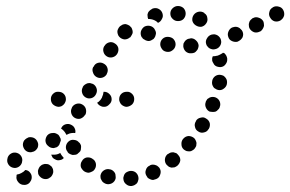

<svg xmlns="http://www.w3.org/2000/svg" viewBox="-20 -594 965 638"><path d="M435 15Q438 11 439 6Q441 1 440 -4Q439 -14 431 -21Q423 -27 413 -26H412Q407 -25 403 -23Q398 -21 395 -17Q392 -13 391 -8Q389 -3 390 1Q391 12 399 18Q407 25 417 24H418Q423 23 427 21Q432 18 435 15ZM64 -29H65Q75 -28 81 -19Q87 -11 85 0Q84 5 81 9Q79 13 75 16Q71 19 66 20Q61 21 56 20H55Q45 18 39 9Q33 1 35 -9Q35 -11 35 -12Q36 -13 36 -14Q44 -15 51 -19Q59 -23 64 -29ZM364 0Q365 -5 364 -10Q364 -15 362 -19Q359 -24 355 -27Q351 -30 347 -31H346Q336 -34 327 -29Q318 -24 315 -15Q313 -10 314 -5Q314 0 317 4Q319 9 323 12Q327 15 332 17Q342 20 352 15Q361 10 364 0ZM512 -32Q510 -37 506 -40Q502 -44 498 -45Q493 -47 488 -47Q483 -47 479 -45L478 -44Q468 -40 465 -30Q461 -20 466 -11Q468 -7 471 -3Q475 0 480 2Q484 4 489 4Q494 3 499 1Q509 -3 512 -13Q516 -23 512 -32ZM106 -26Q106 -21 107 -16Q109 -11 112 -8Q119 0 129 1Q140 2 147 -5H148Q152 -9 154 -13Q156 -17 157 -22Q157 -27 156 -32Q154 -37 151 -41Q147 -44 143 -47Q139 -49 134 -49Q129 -50 124 -48Q119 -47 115 -43Q111 -40 109 -35Q107 -31 106 -26ZM275 -20Q280 -21 284 -23Q289 -25 292 -28Q299 -36 299 -46Q299 -56 291 -64H290Q283 -71 272 -71Q262 -71 255 -63Q252 -59 250 -55Q248 -50 248 -45Q248 -40 250 -36Q253 -31 256 -28L257 -27Q260 -24 265 -22Q270 -20 275 -20ZM36 -86Q26 -89 17 -84Q8 -79 5 -69V-68Q2 -58 7 -49Q12 -40 22 -37Q32 -34 41 -39Q50 -44 53 -54V-55Q56 -65 51 -74Q46 -83 36 -86ZM573 -78Q570 -82 566 -85Q561 -87 556 -88Q551 -88 547 -87Q542 -85 538 -82H537Q529 -75 528 -65Q527 -54 534 -46Q537 -43 541 -40Q545 -38 550 -37Q555 -37 560 -38Q565 -40 569 -43Q577 -50 579 -60Q580 -70 573 -78ZM187 -75Q183 -80 180 -86Q179 -85 177 -84Q169 -80 160 -80H159Q155 -80 150 -80Q152 -75 155 -70Q159 -66 164 -64Q171 -60 179 -62Q187 -63 192 -69Q190 -71 188 -74ZM222 -79Q227 -79 232 -80Q237 -81 240 -85Q244 -88 247 -92Q249 -96 249 -101Q250 -106 249 -111Q247 -116 244 -120H243Q237 -128 227 -129Q216 -131 208 -124Q200 -117 199 -107Q198 -97 205 -89V-88Q208 -84 213 -82Q217 -80 222 -79ZM105 -103Q107 -108 107 -113Q107 -118 105 -122Q101 -132 92 -136Q82 -140 73 -137L72 -136Q67 -134 64 -131Q60 -128 58 -123Q56 -118 56 -113Q56 -109 58 -104Q62 -94 71 -90Q81 -86 90 -90H91Q96 -92 99 -95Q103 -99 105 -103ZM627 -100V-101Q630 -104 632 -109Q633 -114 633 -119Q632 -124 630 -128Q628 -133 624 -136Q616 -142 606 -142Q596 -141 589 -133L588 -132Q582 -124 583 -114Q583 -104 591 -97Q595 -94 600 -92Q605 -91 610 -91Q615 -91 619 -94Q623 -96 627 -100ZM182 -129Q182 -134 179 -138Q177 -143 174 -146Q170 -149 165 -151Q160 -153 155 -152Q144 -152 137 -144Q131 -136 131 -126Q132 -115 140 -109Q147 -102 158 -102H159Q164 -103 169 -105Q174 -108 177 -113Q179 -120 182 -127Q182 -127 182 -128Q182 -128 182 -129ZM230 -152Q232 -160 228 -168Q225 -175 217 -179Q208 -184 198 -181Q188 -178 184 -169L183 -168Q183 -168 183 -168Q183 -167 183 -167Q186 -165 188 -163Q196 -156 200 -147Q200 -147 201 -146Q205 -148 210 -150Q219 -153 229 -152Q230 -152 230 -152ZM665 -200Q657 -206 647 -203Q636 -201 631 -192V-191Q625 -182 628 -172Q630 -162 639 -157Q648 -151 658 -154Q668 -156 673 -165L674 -166Q679 -175 677 -185Q674 -195 665 -200ZM229 -202Q239 -197 248 -200Q258 -204 263 -213H264Q268 -223 265 -233Q262 -242 253 -247Q244 -252 234 -249Q224 -246 219 -237V-236Q214 -227 217 -217Q220 -207 229 -202ZM697 -270Q692 -272 687 -272Q682 -272 677 -270Q673 -268 669 -265Q666 -261 664 -257V-256Q660 -246 664 -237Q668 -227 677 -223Q682 -222 687 -222Q692 -222 696 -223Q701 -225 704 -229Q708 -232 710 -237V-238Q714 -247 710 -257Q706 -266 697 -270ZM325 -289H326Q336 -289 343 -282Q351 -275 351 -264Q351 -254 343 -247Q336 -239 326 -239H325Q320 -239 316 -241Q311 -243 308 -246Q306 -248 305 -249Q304 -251 303 -253Q305 -254 308 -256Q315 -262 319 -270V-271Q323 -279 324 -288Q324 -289 324 -289Q325 -289 325 -289Q325 -289 325 -289ZM192 -247Q195 -250 197 -255Q199 -259 199 -264Q199 -275 192 -282Q185 -289 174 -289Q164 -290 156 -282Q149 -275 149 -265Q149 -254 156 -247Q164 -240 174 -239Q179 -239 184 -241Q188 -243 192 -247ZM426 -265Q426 -275 419 -282Q411 -290 401 -289Q390 -289 383 -282Q376 -275 376 -264Q376 -259 378 -255Q380 -250 383 -247Q387 -243 392 -241Q396 -239 401 -239Q411 -240 419 -247Q426 -254 426 -265ZM265 -270Q274 -265 284 -268Q294 -271 299 -281Q304 -291 301 -300Q298 -310 289 -315Q284 -317 279 -318Q274 -318 270 -317Q265 -315 261 -312Q257 -309 255 -305V-304Q250 -295 253 -285Q256 -275 265 -270ZM730 -335Q727 -339 723 -342Q719 -344 714 -345Q704 -347 695 -341Q687 -335 685 -325V-324Q684 -319 685 -314Q686 -310 689 -305Q691 -301 696 -299Q700 -296 705 -295Q715 -293 723 -299Q732 -305 734 -315V-316Q735 -321 734 -326Q733 -331 730 -335ZM301 -338Q310 -333 320 -336Q330 -339 335 -348V-349Q340 -358 337 -368Q334 -378 324 -383Q315 -388 305 -385Q295 -382 291 -372H290Q285 -363 289 -353Q292 -343 301 -338ZM735 -400Q734 -405 732 -409Q729 -414 726 -417Q725 -417 723 -418Q722 -419 721 -419Q720 -418 719 -417Q711 -412 703 -409H702Q695 -407 687 -407Q686 -404 685 -401Q685 -397 685 -394V-393Q686 -388 689 -384Q691 -379 695 -376Q699 -373 704 -372Q708 -371 713 -371Q724 -372 730 -381Q736 -389 735 -399ZM336 -406Q345 -401 355 -404Q365 -407 370 -416Q375 -425 373 -435Q370 -445 361 -450Q352 -456 342 -453Q332 -450 327 -441L326 -440Q321 -431 324 -421Q327 -411 336 -406ZM633 -425Q637 -429 638 -433Q640 -438 640 -443Q639 -453 631 -460Q624 -467 613 -467V-466Q608 -466 603 -464Q599 -462 595 -458Q592 -454 590 -450Q589 -445 589 -440Q590 -430 597 -423Q605 -416 615 -417H616Q621 -417 626 -419Q630 -421 633 -425ZM563 -442Q565 -452 559 -461Q554 -469 543 -471Q532 -473 524 -468Q515 -462 513 -452Q511 -442 517 -433Q522 -424 533 -422Q544 -420 552 -426Q561 -432 563 -442ZM714 -462Q713 -466 710 -470Q707 -474 702 -477Q698 -479 693 -480Q688 -480 683 -479Q673 -476 668 -467Q662 -458 665 -448Q666 -443 670 -439Q673 -435 677 -433Q681 -431 686 -430Q691 -429 696 -431H697Q707 -434 712 -443Q717 -452 714 -462ZM786 -489Q784 -494 780 -497Q777 -501 772 -503Q768 -505 763 -505Q758 -505 753 -503H752Q743 -499 739 -489Q735 -480 739 -470Q742 -461 752 -457Q762 -453 771 -456L772 -457Q781 -461 786 -470Q790 -480 786 -489ZM467 -459Q472 -457 477 -458Q482 -459 486 -462Q491 -464 493 -468Q496 -472 497 -477Q499 -482 498 -487Q497 -492 494 -496V-497Q488 -506 478 -508Q468 -510 459 -505Q451 -499 448 -489Q446 -479 451 -470H452Q454 -465 459 -463Q463 -460 467 -459ZM370 -489Q370 -484 372 -479Q373 -475 377 -471Q384 -464 394 -463Q404 -463 412 -470H413Q416 -474 418 -478Q421 -483 421 -487Q421 -492 419 -497Q418 -502 414 -505Q411 -509 406 -511Q402 -513 397 -514Q392 -514 387 -512Q383 -510 379 -507L378 -506Q375 -503 373 -499Q370 -494 370 -489ZM856 -504Q858 -508 857 -513Q857 -518 855 -523Q850 -532 840 -535Q830 -539 821 -534H820Q816 -531 813 -528Q809 -524 808 -519Q806 -514 807 -509Q807 -504 809 -500Q814 -491 824 -487Q833 -484 843 -489H844Q848 -491 851 -495Q854 -499 856 -504ZM624 -545Q618 -537 619 -526Q621 -516 630 -510Q639 -504 649 -505Q659 -507 665 -516Q671 -524 669 -534Q668 -545 659 -550V-551Q650 -557 640 -555Q630 -553 624 -545ZM473 -554Q476 -558 480 -561Q484 -564 488 -566H489Q499 -569 508 -564Q517 -559 520 -549Q523 -539 518 -531Q514 -522 505 -518Q503 -520 501 -522Q493 -528 483 -530Q478 -531 472 -531Q472 -532 472 -533Q471 -534 471 -535Q470 -540 470 -545Q471 -550 473 -554ZM921 -561Q916 -570 906 -572Q896 -575 887 -570L886 -569Q877 -564 875 -554Q872 -544 878 -535Q883 -526 893 -523Q903 -521 912 -526L913 -527Q921 -532 924 -542Q926 -552 921 -561ZM546 -549Q546 -538 554 -531Q561 -524 571 -524H572Q583 -524 590 -531Q597 -539 597 -549Q597 -559 590 -567Q582 -574 572 -574H571Q561 -574 553 -566Q546 -559 546 -549Z"/></svg>

Font: FRB American Cursive Guidelines Arrows Dotted Black
Style: Bold Italic
Weight: 900
Italic angle: -25°
Version: Version 2.0;Modular Font Editor K font №1